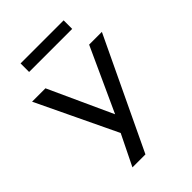

<svg xmlns="http://www.w3.org/2000/svg" viewBox="-249 -804 1097 1097"><g transform="rotate(-45 299.5 -256.0)"><path d="M158 180 264 -36V24L18 -491H126L311 -86H294L479 -491H582L263 180ZM126 -623V-692H474V-623Z"/></g></svg>

Font: Nunito Sans 10pt SemiExpanded Medium
Style: Regular
Weight: 500
Width: 6
Designer: Vernon Adams
Foundry: Vernon Adams
Version: Version 3.101;gftools[0.9.27]